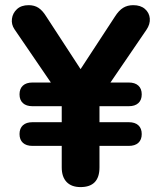

<svg xmlns="http://www.w3.org/2000/svg" viewBox="-20 -734 640 762"><path d="M299.6 8.5Q263.8 8.5 244.4 -11.7Q225 -32 225 -69.5V-155H108.8Q84.3 -155 70.9 -167.2Q57.5 -179.5 57.5 -202Q57.5 -224.5 70.9 -236.8Q84.3 -249 108.8 -249H225V-312.5H108.8Q84.3 -312.5 70.9 -324.8Q57.5 -337 57.5 -359.5Q57.5 -382 70.9 -394.2Q84.3 -406.5 108.8 -406.5H197.2V-384L37.5 -617.8Q24.5 -637 27.4 -659.4Q30.2 -681.8 47.2 -697.6Q64.2 -713.5 93.8 -713.5Q116.5 -713.5 132.9 -702.8Q149.2 -692 163.8 -668.2L315.5 -435.5H284L436.2 -668.2Q451.8 -692.8 468.9 -703.1Q485.9 -713.5 508.8 -713.5Q538.1 -713.5 555.3 -698.4Q572.5 -683.2 574.5 -660.8Q576.5 -638.2 561 -615.5L403 -384V-406.5H491.2Q515.7 -406.5 529.1 -394.2Q542.5 -382 542.5 -359.5Q542.5 -337 529.1 -324.8Q515.7 -312.5 491.2 -312.5H374.8V-249H491.2Q515.7 -249 529.1 -236.8Q542.5 -224.5 542.5 -202Q542.5 -179.5 529.1 -167.2Q515.7 -155 491.2 -155H374.8V-69.5Q374.8 8.5 299.6 8.5Z"/></svg>

Font: Nunito ExtraLight
Style: Regular
Weight: 200
Designer: Vernon Adams
Foundry: Vernon Adams
Version: Version 3.602;April 4, 2023;FontCreator 14.0.0.2856 64-bit